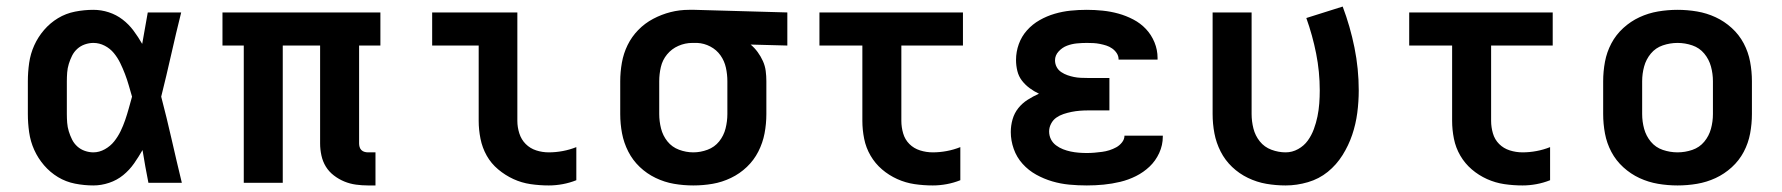

<svg xmlns="http://www.w3.org/2000/svg" viewBox="-20 -558 5440 586"><path d="M265 8Q237 8 209 2.5Q181 -3 157 -17.5Q133 -32 114.5 -53.5Q96 -75 84.5 -100.5Q73 -126 69 -154Q65 -182 65 -210V-310Q65 -338 69 -366Q73 -394 84.5 -419.5Q96 -445 114.5 -466.5Q133 -488 157 -502.5Q181 -517 209 -522.5Q237 -528 265 -528Q289 -528 312 -520.5Q335 -513 354 -498.5Q373 -484 387.5 -464.5Q402 -445 414 -424Q418 -448 422.5 -472Q427 -496 431 -520H533Q517 -456 502.5 -391.5Q488 -327 472 -263Q489 -198 504 -132Q519 -66 535 0H433Q428 -25 423.5 -50Q419 -75 415 -100Q403 -79 389 -59Q375 -39 356 -23.5Q337 -8 313 0Q289 8 265 8ZM265 -93Q283 -93 300 -102.5Q317 -112 328.5 -126.5Q340 -141 348 -157.5Q356 -174 362 -191.5Q368 -209 373 -227Q378 -245 383 -263Q378 -280 373 -297.5Q368 -315 361.5 -332Q355 -349 347 -365.5Q339 -382 327.5 -396Q316 -410 299.5 -418.5Q283 -427 265 -427Q252 -427 239 -422.5Q226 -418 216 -409Q206 -400 200 -388Q194 -376 190 -363Q186 -350 185 -336.5Q184 -323 184 -310V-210Q184 -197 185 -183.5Q186 -170 190 -157Q194 -144 200 -132Q206 -120 216 -111Q226 -102 239 -97.5Q252 -93 265 -93Z M1126 8H1103Q1085 8 1066.5 5.5Q1048 3 1031 -4Q1014 -11 999 -22.5Q984 -34 974.5 -49.5Q965 -65 961 -83.5Q957 -102 957 -120V-419H843V0H724V-419H659V-520H1141V-419H1076V-120Q1076 -115 1077.5 -109.5Q1079 -104 1083 -100Q1087 -96 1092.5 -94.5Q1098 -93 1103 -93H1126Z M1655 8Q1627 8 1599.5 4Q1572 0 1547 -11.5Q1522 -23 1500.5 -41Q1479 -59 1465.5 -83Q1452 -107 1446.5 -134.5Q1441 -162 1441 -189V-419H1299V-520H1559V-189Q1559 -170 1565 -151Q1571 -132 1584.5 -118.5Q1598 -105 1616.5 -99Q1635 -93 1655 -93Q1676 -93 1697.5 -97Q1719 -101 1739 -109V-8Q1719 0 1697.5 4Q1676 8 1655 8Z M2096 8Q2066 8 2037 3Q2008 -2 1981 -15Q1954 -28 1932.5 -48.5Q1911 -69 1897.5 -95.5Q1884 -122 1878.5 -151Q1873 -180 1873 -210V-310Q1873 -338 1878 -366.5Q1883 -395 1895.5 -420.5Q1908 -446 1928 -466.5Q1948 -487 1973.5 -500.5Q1999 -514 2026.5 -521Q2054 -528 2083 -528H2100L2383 -520V-419L2271 -422Q2283 -412 2292.5 -399Q2302 -386 2308.5 -371.5Q2315 -357 2317 -341.5Q2319 -326 2319 -310V-210Q2319 -180 2313.5 -151Q2308 -122 2294.5 -95.5Q2281 -69 2259.5 -48.5Q2238 -28 2211 -15Q2184 -2 2155 3Q2126 8 2096 8ZM2096 -93Q2118 -93 2139.5 -101Q2161 -109 2175 -126.5Q2189 -144 2194.5 -166Q2200 -188 2200 -210V-310Q2200 -331 2195.5 -351.5Q2191 -372 2179 -389Q2167 -406 2148 -416Q2129 -426 2108 -427H2093Q2071 -427 2050.5 -418Q2030 -409 2016 -392Q2002 -375 1997 -353.5Q1992 -332 1992 -310V-210Q1992 -188 1997.5 -166Q2003 -144 2017 -126.5Q2031 -109 2052.5 -101Q2074 -93 2096 -93Z M2827 8Q2799 8 2771.5 4Q2744 0 2718.5 -11.5Q2693 -23 2672 -41Q2651 -59 2637 -83Q2623 -107 2617.5 -134.5Q2612 -162 2612 -189V-419H2481V-520H2919V-419H2731V-189Q2731 -170 2736.5 -151Q2742 -132 2755.5 -118.5Q2769 -105 2788 -99Q2807 -93 2827 -93Q2848 -93 2869.5 -97Q2891 -101 2911 -109V-8Q2891 0 2869.5 4Q2848 8 2827 8Z M3297 8Q3270 8 3243.5 5.5Q3217 3 3191.5 -4.5Q3166 -12 3142.5 -25Q3119 -38 3101 -58Q3083 -78 3074 -103.5Q3065 -129 3065 -155Q3065 -175 3070.5 -194Q3076 -213 3088 -228Q3100 -243 3116.5 -253.5Q3133 -264 3151 -272Q3136 -279 3122.5 -289Q3109 -299 3099 -312Q3089 -325 3085 -341.5Q3081 -358 3081 -375Q3081 -400 3089.5 -423.5Q3098 -447 3114.5 -465.5Q3131 -484 3153 -496.5Q3175 -509 3199 -516Q3223 -523 3247.5 -525.5Q3272 -528 3297 -528Q3321 -528 3345.5 -525.5Q3370 -523 3393.5 -516.5Q3417 -510 3439 -498.5Q3461 -487 3477.5 -469.5Q3494 -452 3503.5 -429Q3513 -406 3513 -381V-376H3394V-377Q3394 -387 3388.5 -395.5Q3383 -404 3374.5 -410Q3366 -416 3356.5 -419Q3347 -422 3337 -424Q3327 -426 3317 -426.5Q3307 -427 3297 -427Q3282 -427 3266.5 -425.5Q3251 -424 3236.5 -418.5Q3222 -413 3211 -401Q3200 -389 3200 -374Q3200 -363 3205 -353.5Q3210 -344 3219 -338Q3228 -332 3238 -328.5Q3248 -325 3258 -323Q3268 -321 3278.5 -320.5Q3289 -320 3300 -320H3366V-221H3300Q3288 -221 3275.5 -220Q3263 -219 3250.5 -216.5Q3238 -214 3226 -210Q3214 -206 3204 -199Q3194 -192 3188 -180.5Q3182 -169 3182 -157Q3182 -144 3187.5 -133Q3193 -122 3203 -114.5Q3213 -107 3224.5 -102.5Q3236 -98 3248 -95.5Q3260 -93 3272.5 -92Q3285 -91 3297 -91Q3309 -91 3320.5 -92Q3332 -93 3343.5 -94.5Q3355 -96 3366 -99.5Q3377 -103 3387 -108.5Q3397 -114 3404.5 -123.5Q3412 -133 3412 -144H3529V-141Q3529 -115 3518 -91Q3507 -67 3488.5 -49.5Q3470 -32 3447 -20.5Q3424 -9 3399 -3Q3374 3 3348.5 5.5Q3323 8 3297 8Z M3904 8Q3874 8 3845 3Q3816 -2 3789 -15Q3762 -28 3740.5 -48.5Q3719 -69 3705.5 -95.5Q3692 -122 3686.5 -151Q3681 -180 3681 -210V-520H3800V-210Q3800 -188 3805.5 -166Q3811 -144 3825 -126.5Q3839 -109 3860.5 -101Q3882 -93 3904 -93Q3924 -93 3942 -103Q3960 -113 3971.5 -129Q3983 -145 3990 -164Q3997 -183 4001 -202.5Q4005 -222 4006.5 -242Q4008 -262 4008 -282Q4008 -339 3997 -394.5Q3986 -450 3967 -503L4078 -538Q4101 -477 4114 -412.5Q4127 -348 4127 -282Q4127 -248 4122.5 -213.5Q4118 -179 4107 -146.5Q4096 -114 4077.5 -84.5Q4059 -55 4032.5 -33.5Q4006 -12 3972 -2Q3938 8 3904 8Z M4627 8Q4599 8 4571.5 4Q4544 0 4518.5 -11.5Q4493 -23 4472 -41Q4451 -59 4437 -83Q4423 -107 4417.5 -134.5Q4412 -162 4412 -189V-419H4281V-520H4719V-419H4531V-189Q4531 -170 4536.5 -151Q4542 -132 4555.5 -118.5Q4569 -105 4588 -99Q4607 -93 4627 -93Q4648 -93 4669.5 -97Q4691 -101 4711 -109V-8Q4691 0 4669.5 4Q4648 8 4627 8Z M5100 8Q5070 8 5040.5 3Q5011 -2 4984 -14.5Q4957 -27 4934.5 -47.5Q4912 -68 4898 -94.5Q4884 -121 4878.5 -150.5Q4873 -180 4873 -210V-310Q4873 -340 4878.5 -369.5Q4884 -399 4898 -425.5Q4912 -452 4934.5 -472.5Q4957 -493 4984 -505.5Q5011 -518 5040.5 -523Q5070 -528 5100 -528Q5130 -528 5159.5 -523Q5189 -518 5216 -505.5Q5243 -493 5265.5 -472.5Q5288 -452 5302 -425.5Q5316 -399 5321.5 -369.5Q5327 -340 5327 -310V-210Q5327 -180 5321.5 -150.5Q5316 -121 5302 -94.5Q5288 -68 5265.5 -47.5Q5243 -27 5216 -14.5Q5189 -2 5159.5 3Q5130 8 5100 8ZM5100 -93Q5123 -93 5145 -100.5Q5167 -108 5181.5 -125.5Q5196 -143 5202 -165Q5208 -187 5208 -210V-310Q5208 -333 5202 -355Q5196 -377 5181.5 -394.5Q5167 -412 5145 -419.5Q5123 -427 5100 -427Q5077 -427 5055 -419.5Q5033 -412 5018.5 -394.5Q5004 -377 4998 -355Q4992 -333 4992 -310V-210Q4992 -187 4998 -165Q5004 -143 5018.5 -125.5Q5033 -108 5055 -100.5Q5077 -93 5100 -93Z"/></svg>

Font: Iosevka Extended
Style: Bold
Weight: 700
Width: 7
Monospace: yes
Designer: Belleve Invis
Foundry: Belleve Invis
Version: Version 32.5.0; ttfautohint (v1.8.4)